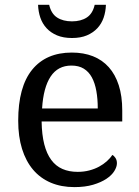

<svg xmlns="http://www.w3.org/2000/svg" viewBox="-20 -763 575 793"><path d="M274.9 -492.2Q219.2 -492.2 189.2 -447Q159.2 -401.9 153.8 -314.9H383.8Q383.8 -354.5 377.9 -387.2Q372.1 -419.9 359.4 -443.4Q346.7 -466.8 325.9 -479.5Q305.2 -492.2 274.9 -492.2ZM287.1 9.8Q232.9 9.8 189.7 -8.5Q146.5 -26.9 116.7 -62Q86.9 -97.2 71 -148.2Q55.2 -199.2 55.2 -264.2Q55.2 -404.3 112.8 -475.1Q170.4 -545.9 276.9 -545.9Q325.2 -545.9 363.8 -530.8Q402.3 -515.6 429.2 -485.6Q456.1 -455.6 470.5 -410.9Q484.9 -366.2 484.9 -307.1V-261.2H151.9Q152.8 -206.5 162.8 -167.2Q172.9 -127.9 191.7 -102.5Q210.4 -77.1 237.8 -65.2Q265.1 -53.2 300.8 -53.2Q326.7 -53.2 348.9 -59.1Q371.1 -64.9 389.2 -74.7Q407.2 -84.5 421.1 -96.9Q435.1 -109.4 443.8 -123Q450.7 -120.1 456.8 -110.8Q462.9 -101.6 462.9 -88.9Q462.9 -73.7 452.1 -56.4Q441.4 -39.1 419.4 -24.4Q397.5 -9.8 364.5 0Q331.5 9.8 287.1 9.8ZM277.3 -606Q241.7 -606 215.6 -616.9Q189.5 -627.9 172.4 -646.5Q155.3 -665 146.7 -689.9Q138.2 -714.8 137.2 -743.2H183.1Q191.4 -706.5 215.8 -690.7Q240.2 -674.8 277.3 -674.8Q314 -674.8 338.4 -690.7Q362.8 -706.5 371.1 -743.2H417.5Q416.5 -714.8 408 -689.9Q399.4 -665 382.1 -646.5Q364.7 -627.9 338.9 -616.9Q313 -606 277.3 -606Z"/></svg>

Font: Droid Serif
Style: Regular
Weight: 400
Designer: Monotype Design team
Foundry: Monotype Imaging Inc.
Version: Version 1.03